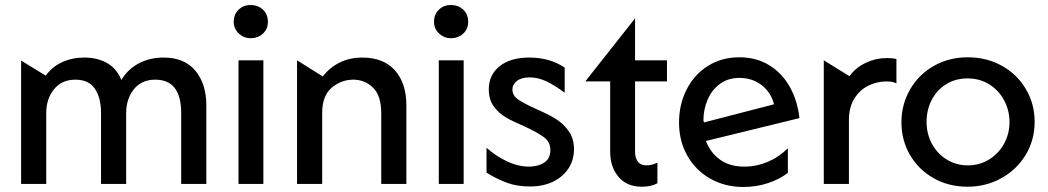

<svg xmlns="http://www.w3.org/2000/svg" viewBox="-20 -732 4171 764"><path d="M801 0V-313Q801 -398 757.5 -450.5Q714 -503 631 -503Q576 -503 532.5 -480Q489 -457 463 -414Q444 -460 405.5 -481.5Q367 -503 315 -503Q268 -503 228 -485Q188 -467 162 -431L64 -491V0H164V-282Q164 -339 195 -377Q226 -415 280 -415Q333 -415 357.5 -379Q382 -343 382 -282V0H482V-282Q482 -338 512.5 -376.5Q543 -415 598 -415Q701 -415 701 -282V0Z M1028 -492H929V0H1028ZM910 -645Q910 -618 930 -599Q950 -580 977 -580Q1007 -580 1026.5 -598.5Q1046 -617 1046 -645Q1046 -675 1026.5 -693.5Q1007 -712 977 -712Q948 -712 929 -693Q910 -674 910 -645Z M1421 -503Q1325 -503 1264 -428L1162 -492V0H1262V-282Q1262 -351 1300 -383Q1338 -415 1386 -415Q1432 -415 1464.5 -383Q1497 -351 1497 -282V0H1597V-312Q1597 -401 1551.5 -452Q1506 -503 1421 -503Z M1825 -492H1726V0H1825ZM1707 -645Q1707 -618 1727 -599Q1747 -580 1774 -580Q1804 -580 1823.5 -598.5Q1843 -617 1843 -645Q1843 -675 1823.5 -693.5Q1804 -712 1774 -712Q1745 -712 1726 -693Q1707 -674 1707 -645Z M2085 -69Q2042 -69 1997.5 -90Q1953 -111 1916 -144V-45Q1958 -19 1998 -4.5Q2038 10 2089 10Q2142 10 2181.5 -9.5Q2221 -29 2242.5 -62.5Q2264 -96 2264 -138Q2264 -181 2242.5 -211Q2221 -241 2190.5 -259.5Q2160 -278 2112 -299Q2065 -320 2042 -336Q2019 -352 2019 -376Q2019 -396 2037 -410Q2055 -424 2087 -424Q2122 -424 2155 -408Q2188 -392 2227 -363V-463Q2168 -503 2086 -503Q2011 -503 1968 -468.5Q1925 -434 1925 -376Q1925 -336 1944.5 -309Q1964 -282 1992 -265.5Q2020 -249 2065 -230Q2119 -205 2144.5 -186Q2170 -167 2170 -135Q2170 -101 2145.5 -85Q2121 -69 2085 -69Z M2534 11Q2572 11 2596 -3V-85Q2574 -74 2552 -74Q2529 -74 2518 -89Q2507 -104 2507 -128V-408H2634V-492H2507V-659L2309 -408H2408V-128Q2408 -68 2441 -28.5Q2474 11 2534 11Z M2942 -69Q2884 -69 2845.5 -96.5Q2807 -124 2789 -171L3161 -262Q3154 -329 3124 -384Q3094 -439 3042.5 -471.5Q2991 -504 2922 -504Q2852 -504 2797.5 -470Q2743 -436 2712.5 -376.5Q2682 -317 2682 -244Q2682 -171 2715 -112.5Q2748 -54 2806.5 -21Q2865 12 2938 12Q2989 12 3035 -3Q3081 -18 3115 -44V-142Q3080 -107 3035 -88Q2990 -69 2942 -69ZM2922 -422Q2974 -422 3011 -393Q3048 -364 3060 -317L2782 -245L2779 -252Q2779 -296 2795.5 -335Q2812 -374 2844.5 -398Q2877 -422 2922 -422Z M3510 -501Q3466 -501 3426 -482.5Q3386 -464 3360 -429L3258 -492V0H3358V-254Q3358 -306 3380 -340.5Q3402 -375 3436 -391.5Q3470 -408 3508 -408Q3534 -408 3547 -400V-497Q3532 -501 3510 -501Z M4097 -247Q4097 -318 4062.5 -377Q4028 -436 3967 -470Q3906 -504 3831 -504Q3756 -504 3695.5 -469.5Q3635 -435 3601 -375.5Q3567 -316 3567 -245Q3567 -174 3601 -115.5Q3635 -57 3695 -23Q3755 11 3830 11Q3903 11 3964.5 -23Q4026 -57 4061.5 -116Q4097 -175 4097 -247ZM3997 -246Q3997 -200 3975.5 -160.5Q3954 -121 3916 -97.5Q3878 -74 3831 -74Q3785 -74 3747.5 -97Q3710 -120 3688.5 -159.5Q3667 -199 3667 -247Q3667 -295 3687.5 -334.5Q3708 -374 3745 -397Q3782 -420 3830 -420Q3878 -420 3916 -396.5Q3954 -373 3975.5 -333Q3997 -293 3997 -246Z"/></svg>

Font: Geom
Style: Regular
Weight: 400
Version: Version 1.102